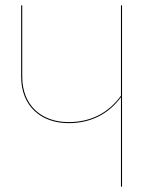

<svg xmlns="http://www.w3.org/2000/svg" viewBox="-20 -700 607 720"><path d="M433.6 -680.1V-341C388.1 -278.6 323 -242.1 237.4 -242.1C135.6 -242.1 63.4 -304.8 63.4 -412.4V-680.1H59.3V-412.2C59.3 -302.6 133.5 -238.2 237.1 -238.2C323.2 -238.2 388.5 -274.5 433.6 -335.6V0H437.6V-680.1Z"/></svg>

Font: Fira Sans Four
Style: Regular
Weight: 100
Designer: Carrois Corporate & Edenspiekermann AG
Foundry: Carrois Corporate GbR & Edenspiekermann AG
Version: Version 4.203;PS 004.203;hotconv 1.0.88;makeotf.lib2.5.64775